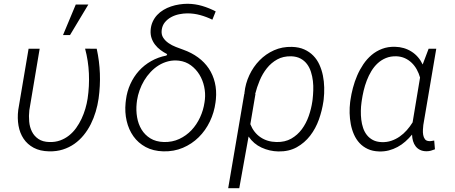

<svg xmlns="http://www.w3.org/2000/svg" viewBox="-20 -784 2388 1007"><path d="M188 -528.3 133.8 -205.6Q130.4 -175.8 133.1 -146.5Q135.7 -117.2 147.5 -93.8Q159.2 -70.3 181.4 -55.2Q203.6 -40 238.8 -39.1Q269.5 -38.1 295.2 -47.4Q320.8 -56.6 341.8 -73.2Q362.8 -89.8 379.2 -112.5Q395.5 -135.3 407.5 -160.6Q419.4 -186 427.5 -213.4Q435.5 -240.7 439.5 -266.6Q449.2 -332 446.3 -398.4Q443.4 -464.8 426.3 -528.8L487.3 -528.3Q501.5 -463.4 503.9 -398.2Q506.3 -333 497.1 -267.1Q492.2 -232.4 481.9 -198.2Q471.7 -164.1 456.1 -132.8Q440.4 -101.6 418.9 -75.2Q397.5 -48.8 370.1 -29.5Q342.8 -10.3 309.6 0.2Q276.4 10.7 237.3 9.8Q189.9 8.8 156.7 -9Q123.5 -26.9 103.8 -56.4Q84 -85.9 77.1 -125Q70.3 -164.1 75.7 -207.5L129.9 -528.3ZM377.4 -760.3H443.4L347.2 -600.1H310.5Z M770 -625Q771.5 -649.4 780.5 -669.4Q789.6 -689.5 804 -705.1Q818.4 -720.7 837.2 -731.9Q856 -743.2 877 -750.2Q897.9 -757.3 920.4 -760.7Q942.9 -764.2 964.4 -764.2Q1003.9 -763.7 1040.3 -752.9Q1076.7 -742.2 1111.3 -724.1L1093.8 -680.7Q1063 -695.8 1030.3 -704.8Q997.6 -713.9 962.9 -713.9Q941.9 -713.9 919.4 -709.2Q897 -704.6 877.7 -694.1Q858.4 -683.6 844.7 -667Q831.1 -650.4 828.1 -626.5Q825.2 -603 835.9 -586.4Q846.7 -569.8 864 -557.9Q881.3 -545.9 902.3 -537.8Q923.3 -529.8 940.9 -523.4Q984.9 -507.8 1018.8 -482.9Q1052.7 -458 1075 -424.8Q1097.2 -391.6 1106.9 -350.8Q1116.7 -310.1 1112.3 -263.2L1110.4 -247.1Q1103.5 -194.3 1080.8 -147Q1058.1 -99.6 1022.2 -64.2Q986.3 -28.8 939.2 -8.8Q892.1 11.2 836.4 9.8Q783.2 8.3 743.9 -12.9Q704.6 -34.2 679.7 -69.3Q654.8 -104.5 644.3 -149.9Q633.8 -195.3 638.7 -244.6L640.6 -260.7Q646 -304.2 663.6 -343Q681.2 -381.8 708.7 -412.4Q736.3 -442.9 772.9 -463.6Q809.6 -484.4 853 -492.7L856.9 -500Q838.4 -509.3 821.8 -521.7Q805.2 -534.2 793.2 -549.8Q781.2 -565.4 774.9 -584.2Q768.6 -603 770 -625ZM696.8 -242.2Q692.9 -205.1 699 -169.2Q705.1 -133.3 722.4 -104.7Q739.7 -76.2 768.6 -58.3Q797.4 -40.5 839.4 -39.1Q883.8 -38.1 920.4 -55.2Q957 -72.3 984.4 -101.3Q1011.7 -130.4 1029.3 -168.5Q1046.9 -206.5 1052.7 -247.6L1054.7 -262.7Q1058.1 -295.4 1050.8 -329.6Q1043.5 -363.8 1025.9 -392.6Q1008.3 -421.4 981.2 -441.4Q954.1 -461.4 918.5 -465.8Q889.2 -469.2 862.3 -462.4Q835.4 -455.6 812.3 -441.2Q789.1 -426.8 769.8 -406.2Q750.5 -385.7 736.1 -361.6Q721.7 -337.4 712.2 -310.8Q702.6 -284.2 698.7 -257.8Z M1676.3 -252.4Q1669.4 -204.6 1652.6 -157.2Q1635.7 -109.9 1606.7 -72.3Q1577.6 -34.7 1536.4 -11.7Q1495.1 11.2 1439.9 10.3Q1393.6 9.3 1352.1 -9.8Q1310.5 -28.8 1283.7 -67.9L1234.9 203.1H1176.8L1261.2 -292H1262.2V-297.4Q1267.1 -345.7 1287.8 -389.9Q1308.6 -434.1 1341.3 -467.5Q1374 -501 1417.2 -520.3Q1460.4 -539.6 1511.2 -538.1Q1548.3 -537.1 1575.9 -524.7Q1603.5 -512.2 1623.3 -491.9Q1643.1 -471.7 1655.3 -444.6Q1667.5 -417.5 1673.6 -387.5Q1679.7 -357.4 1680.4 -325.4Q1681.2 -293.5 1677.7 -263.2ZM1619.6 -262.7Q1622.1 -284.7 1623 -309.6Q1624 -334.5 1621.1 -359.4Q1618.2 -384.3 1610.8 -407.2Q1603.5 -430.2 1590.1 -448Q1576.7 -465.8 1556.4 -476.8Q1536.1 -487.8 1507.3 -488.8Q1465.3 -489.7 1433.8 -472.2Q1402.3 -454.6 1379.6 -426Q1356.9 -397.5 1342 -361.8Q1327.1 -326.2 1318.4 -291H1319.8L1293 -132.8Q1310.5 -88.4 1346.2 -64.2Q1381.8 -40 1430.2 -39.1Q1474.6 -38.1 1507.6 -56.9Q1540.5 -75.7 1563.2 -106.4Q1585.9 -137.2 1599.4 -175.8Q1612.8 -214.4 1618.2 -252.4Z M2268.1 -528.3 2200.2 -128.4Q2199.2 -118.2 2198.2 -104Q2197.3 -89.8 2199.5 -76.7Q2201.7 -63.5 2208.7 -54Q2215.8 -44.4 2231 -43.9Q2237.8 -43.5 2244.1 -44.7Q2250.5 -45.9 2257.3 -46.9L2261.2 -1Q2250.5 3.4 2240 6.3Q2229.5 9.3 2217.3 9.3Q2197.8 9.3 2183.6 2.4Q2169.4 -4.4 2160.2 -16.4Q2150.9 -28.3 2146.2 -44.2Q2141.6 -60.1 2141.1 -78.1Q2124.5 -58.1 2105.7 -41.5Q2086.9 -24.9 2065.2 -13.2Q2043.5 -1.5 2019.3 4.9Q1995.1 11.2 1968.3 10.3Q1934.1 9.3 1908.7 -2.7Q1883.3 -14.6 1865.5 -33.9Q1847.7 -53.2 1836.4 -78.9Q1825.2 -104.5 1819.8 -132.8Q1814.5 -161.1 1813.7 -190.7Q1813 -220.2 1816.4 -248L1817.9 -258.8Q1822.3 -290 1831.1 -323.2Q1839.8 -356.4 1853.3 -387.7Q1866.7 -418.9 1885.5 -446.8Q1904.3 -474.6 1928.7 -495.4Q1953.1 -516.1 1983.9 -527.8Q2014.6 -539.6 2051.8 -538.6Q2100.1 -537.6 2138.2 -513.4Q2176.3 -489.3 2196.8 -445.8L2228 -528.3ZM1876 -246.6Q1873 -226.1 1872.6 -202.6Q1872.1 -179.2 1874.8 -156.5Q1877.4 -133.8 1884.5 -112.8Q1891.6 -91.8 1904.3 -75.7Q1917 -59.6 1936 -49.6Q1955.1 -39.6 1981.9 -38.6Q2008.8 -37.6 2032.5 -45.7Q2056.2 -53.7 2076.4 -67.9Q2096.7 -82 2113.5 -101.1Q2130.4 -120.1 2144 -142.1L2183.1 -377.4Q2176.8 -399.9 2165.8 -419.7Q2154.8 -439.5 2139.2 -454.6Q2123.5 -469.7 2103.5 -478.8Q2083.5 -487.8 2059.1 -488.8Q2028.8 -489.7 2004.4 -479.7Q1980 -469.7 1960.9 -452.1Q1941.9 -434.6 1927.7 -411.1Q1913.6 -387.7 1903.6 -361.6Q1893.6 -335.4 1887.2 -308.3Q1880.9 -281.2 1877.4 -256.8Z"/></svg>

Font: Roboto Mono Light
Style: Italic
Weight: 300
Designer: Google
Version: Version 2.000985; 2015; ttfautohint (v1.3)